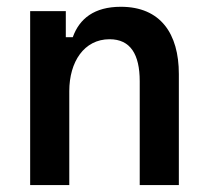

<svg xmlns="http://www.w3.org/2000/svg" viewBox="-20 -532 594 552"><path d="M179.2 0V-270C179.2 -354.2 221.7 -419.2 295 -419.2C355 -419.2 381.7 -375.8 381.7 -298.3V0H494.2V-319.2C494.2 -435 441.7 -512.5 327.5 -512.5C250.8 -512.5 208.3 -478.3 189.2 -425H169.2V-500H66.7V0Z"/></svg>

Font: Familjen Grotesk Medium
Style: Regular
Weight: 500
Designer: Anders Wikstroem, Jonas Baeckman, Matilda Gysing, Kristian Moeller
Foundry: Familjen STHLM AB
Version: Version 2.000